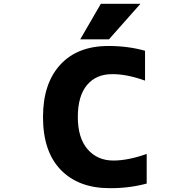

<svg xmlns="http://www.w3.org/2000/svg" viewBox="-20 -986 1040 1018"><path d="M514.6 -965.8H724.6L557.6 -777.3H405.3ZM757.8 -169.9V-12.7Q662.1 12.7 561.5 11.7Q396.5 11.7 302.2 -85.4Q208 -182.6 208 -365.2Q208 -543 299.3 -642.6Q390.6 -742.2 554.7 -742.2Q659.2 -742.2 749 -716.8V-558.6Q650.4 -593.8 574.2 -592.8Q489.3 -592.8 440.9 -534.7Q392.6 -476.6 392.6 -365.2Q392.6 -254.9 444.3 -194.8Q496.1 -134.8 581.1 -134.8Q659.2 -134.8 757.8 -169.9Z"/></svg>

Font: Gen Shin Gothic Monospace Heavy
Style: Bold
Weight: 800
Designer: [Source Han Sans]
Ryoko NISHIZUKA  (kana & ideographs); Paul D. Hunt (Latin, Greek & Cyrillic); Wenlong ZHANG  (bopomofo
Version: Version 1.002.20150607